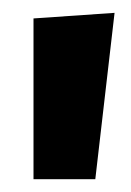

<svg xmlns="http://www.w3.org/2000/svg" viewBox="-20 -799 206 302"><path d="M129.9 -517.1H32.7V-770L160.2 -778.8Z"/></svg>

Font: Twentytwelve Slab
Style: TwentytwelveSlab
Weight: 700
Designer: Domenico Catapano
Version: Version 1.00 2012